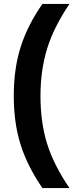

<svg xmlns="http://www.w3.org/2000/svg" viewBox="-20 -745 373 973"><path d="M332 208H194.8Q118.2 96.2 84 -13.2Q49.8 -122.1 49.8 -258.8Q49.8 -396 84 -504.9Q118.7 -615.2 194.8 -725.1H332Q253.4 -608.4 220.2 -502.9Q185.1 -390.6 185.1 -258.8Q185.1 -124 219.2 -15.1Q252.4 90.8 332 208Z"/></svg>

Font: Libra Sans Modern
Style: Bold
Weight: 700
Foundry: Stefan Peev, Context Ltd
Version: Version 1.000